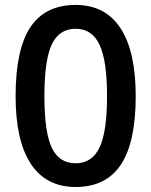

<svg xmlns="http://www.w3.org/2000/svg" viewBox="-20 -745 611 775"><path d="M527.8 -356.9Q527.8 -170.9 468 -80.6Q408.2 9.8 285.2 9.8Q166 9.8 104.5 -83.5Q43 -176.8 43 -356.9Q43 -545.9 102.8 -635.5Q162.6 -725.1 285.2 -725.1Q404.8 -725.1 466.3 -631.3Q527.8 -537.6 527.8 -356.9ZM159.2 -356.9Q159.2 -210.9 189.2 -148.4Q219.2 -85.9 285.2 -85.9Q351.1 -85.9 381.6 -149.4Q412.1 -212.9 412.1 -356.9Q412.1 -500.5 381.6 -564.7Q351.1 -628.9 285.2 -628.9Q219.2 -628.9 189.2 -565.9Q159.2 -502.9 159.2 -356.9Z"/></svg>

Font: f0_41667          
Style: Regular
Weight: 600
Foundry: Ascender Corporation
Version: Version 1.10